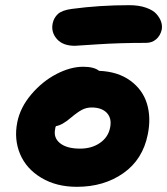

<svg xmlns="http://www.w3.org/2000/svg" viewBox="-20 -742 639 734"><path d="M266.1 -566.9Q220.2 -566.9 197.5 -592.8Q174.8 -618.7 181.2 -651.9Q185.5 -673.8 201.4 -688.5Q217.3 -703.1 254.9 -708Q360.8 -722.2 474.1 -722.2Q511.2 -722.2 538.3 -712.6Q565.4 -703.1 578.4 -688.2Q591.3 -673.3 596.2 -658Q601.1 -642.6 598.1 -627.9Q592.8 -605.5 576.9 -591.8Q561 -578.1 538.1 -578.1Q436.5 -578.1 352.5 -572.5Q268.6 -566.9 266.1 -566.9ZM273.9 -27.8Q195.3 -27.8 137.9 -62.3Q80.6 -96.7 56.9 -152.8Q33.2 -209 45.9 -273.9Q57.1 -331.1 99.6 -381.1Q142.1 -431.2 195.8 -459Q249.5 -486.8 297.9 -486.8Q339.4 -486.8 358.9 -471.2Q430.7 -468.3 478 -433.8Q525.4 -399.4 541.7 -345.9Q558.1 -292.5 544.9 -228Q525.9 -132.3 451.7 -80.1Q377.4 -27.8 273.9 -27.8ZM190.9 -249Q183.6 -215.3 209.5 -194.6Q235.4 -173.8 286.1 -173.8Q330.6 -173.8 362.1 -195.6Q393.6 -217.3 400.9 -253.9Q408.2 -289.1 388.7 -310.1Q369.1 -331.1 330.1 -331.1Q310.1 -331.1 293 -322Q275.9 -313 251 -292Q218.3 -263.7 193.8 -259.8Q190.9 -253.9 190.9 -249Z"/></svg>

Font: Shantell Sans Irregular
Style: Bold Italic
Weight: 700
Italic angle: -11.31°
Designer: Stephen Nixon, Anya Danilova, Shantell Martin
Foundry: Arrow Type
Version: Version 1.006;[9816181b4]